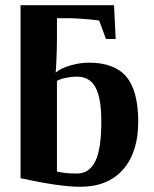

<svg xmlns="http://www.w3.org/2000/svg" viewBox="-20 -714 596 744"><path d="M372.6 -242.7Q372.6 -333 350.3 -375Q328.1 -417 277.3 -417Q258.8 -417 236.8 -412.8Q214.8 -408.7 200.7 -400.4V-49.3Q231.9 -41.5 277.3 -41.5Q325.7 -41.5 349.1 -88.6Q372.6 -135.7 372.6 -242.7ZM515.6 -242.2Q515.6 -124 456.8 -57.1Q397.9 9.8 291 9.8Q211.9 9.8 59.6 -23.4V-693.8H421.9L428.2 -563H390.6L364.3 -634.3Q341.3 -638.2 302.2 -640.9Q263.2 -643.6 242.7 -643.6H200.7V-564.5Q200.7 -533.7 199 -490.2Q197.3 -446.8 195.8 -433.1Q215.3 -449.2 252.2 -460.2Q289.1 -471.2 324.2 -471.2Q423.8 -471.2 469.7 -416.5Q515.6 -361.8 515.6 -242.2Z"/></svg>

Font: Tinos
Style: Bold
Weight: 700
Designer: Steve Matteson
Foundry: Monotype Imaging Inc.
Version: Version 1.23